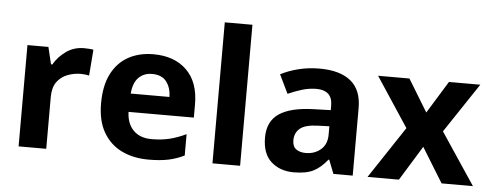

<svg xmlns="http://www.w3.org/2000/svg" viewBox="-50 -891 2633 1031"><g transform="rotate(5 1266.0 -375.0)"><path d="M383 -556Q394 -556 409 -555Q424 -554 433 -552L422 -412Q415 -414 401.5 -415.5Q388 -417 378 -417Q340 -417 305 -403.5Q270 -390 248.5 -360Q227 -330 227 -278V0H78V-546H191L213 -454H220Q244 -496 286 -526Q328 -556 383 -556Z M757 -556Q870 -556 936 -491.5Q1002 -427 1002 -308V-236H650Q652 -173 687.5 -137Q723 -101 786 -101Q839 -101 882 -111.5Q925 -122 971 -144V-29Q931 -9 886.5 0.5Q842 10 779 10Q697 10 634 -20.5Q571 -51 535 -113Q499 -175 499 -269Q499 -365 531.5 -428.5Q564 -492 622 -524Q680 -556 757 -556ZM758 -450Q715 -450 686.5 -422Q658 -394 653 -335H862Q861 -385 836 -417.5Q811 -450 758 -450Z M1272 0H1123V-760H1272Z M1652 -557Q1762 -557 1820.5 -509.5Q1879 -462 1879 -364V0H1775L1746 -74H1742Q1707 -30 1668 -10Q1629 10 1561 10Q1488 10 1440 -32.5Q1392 -75 1392 -163Q1392 -250 1453 -291.5Q1514 -333 1636 -337L1731 -340V-364Q1731 -407 1708.5 -427Q1686 -447 1646 -447Q1606 -447 1568 -435.5Q1530 -424 1492 -407L1443 -508Q1487 -531 1540.5 -544Q1594 -557 1652 -557ZM1673 -251Q1601 -249 1573 -225Q1545 -201 1545 -162Q1545 -128 1565 -113.5Q1585 -99 1617 -99Q1665 -99 1698 -127.5Q1731 -156 1731 -208V-253Z M2144 -279 1968 -546H2137L2243 -372L2350 -546H2519L2341 -279L2527 0H2358L2243 -187L2128 0H1959Z"/></g></svg>

Font: Noto Sans Bamum
Style: Bold
Weight: 700
Designer: Monotype Design Team
Foundry: Monotype Imaging Inc.
Version: Version 2.002; ttfautohint (v1.8.4.7-5d5b)